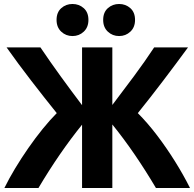

<svg xmlns="http://www.w3.org/2000/svg" viewBox="-20 -936 974 964"><path d="M2 8Q25 -39 56 -90.5Q87 -142 122.5 -193Q158 -244 194.5 -289Q231 -334 265 -368Q203 -445 137 -530.5Q71 -616 13 -698H183Q233 -624 284.5 -553Q336 -482 392 -408V-698H544V-409Q596 -477 653 -554Q710 -631 754 -698H924Q864 -616 799 -530.5Q734 -445 672 -368Q721 -319 768.5 -256.5Q816 -194 858.5 -126Q901 -58 934 8H763Q711 -80 655.5 -161Q600 -242 544 -311V8H392V-310Q278 -169 173 8ZM424 -836Q424 -874 400.5 -895Q377 -916 344 -916Q311 -916 287.5 -895Q264 -874 264 -836Q264 -799 287.5 -777Q311 -755 344 -755Q377 -755 400.5 -777Q424 -799 424 -836ZM658 -836Q658 -874 634.5 -895Q611 -916 578 -916Q545 -916 521.5 -895Q498 -874 498 -836Q498 -799 521.5 -777Q545 -755 578 -755Q611 -755 634.5 -777Q658 -799 658 -836Z"/></svg>

Font: Repo Bold
Style: Bold
Weight: 700
Designer: Stefan Peev
Foundry: Context Ltd
Version: Version 1.502